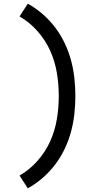

<svg xmlns="http://www.w3.org/2000/svg" viewBox="-20 -861 540 1042"><path d="M131 161 86 92Q141 60 183.5 12Q226 -36 252 -93.5Q278 -151 288.5 -214Q299 -277 299 -340Q299 -403 288.5 -466Q278 -529 252 -586.5Q226 -644 183.5 -692Q141 -740 86 -772L131 -841Q174 -817 211.5 -784.5Q249 -752 279 -712.5Q309 -673 330.5 -628Q352 -583 365 -535.5Q378 -488 383.5 -438.5Q389 -389 389 -340Q389 -291 383.5 -241.5Q378 -192 365 -144.5Q352 -97 330.5 -52Q309 -7 279 32.5Q249 72 211.5 104.5Q174 137 131 161Z"/></svg>

Font: Iosevka Term Curly Medium
Style: Regular
Weight: 500
Designer: Belleve Invis
Foundry: Belleve Invis
Version: Version 32.3.0